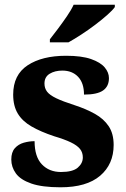

<svg xmlns="http://www.w3.org/2000/svg" viewBox="-20 -786 535 816"><path d="M237 10Q159 10 113 -6Q67 -22 47.5 -49Q28 -76 28 -108Q28 -139 43 -156Q58 -173 81 -179.5Q104 -186 127 -186Q127 -120 158 -87.5Q189 -55 239 -55Q289 -55 310.5 -73.5Q332 -92 332 -117Q332 -138 320 -153Q308 -168 281 -181Q254 -194 210 -207Q153 -226 114 -248.5Q75 -271 55.5 -303.5Q36 -336 36 -384Q36 -468 97.5 -508.5Q159 -549 261 -549Q327 -549 367 -535Q407 -521 425 -499.5Q443 -478 443 -454Q443 -419 418 -401.5Q393 -384 337 -384Q337 -433 312 -459.5Q287 -486 245 -486Q213 -486 191 -472.5Q169 -459 169 -431Q169 -411 180 -396.5Q191 -382 219 -368.5Q247 -355 297 -339Q346 -323 383.5 -302Q421 -281 442 -249.5Q463 -218 463 -170Q463 -88 405.5 -39Q348 10 237 10ZM192 -619Q207 -638 226.5 -664Q246 -690 264.5 -717Q283 -744 293 -766H468V-756Q459 -743 436.5 -723Q414 -703 385 -681Q356 -659 326 -639.5Q296 -620 271 -606H192Z"/></svg>

Font: Noto Serif Tibetan ExtraBold
Style: Regular
Weight: 800
Version: Version 2.103